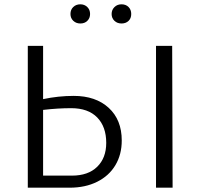

<svg xmlns="http://www.w3.org/2000/svg" viewBox="-20 -871 938 891"><path d="M545 -219Q545 -154 515.5 -104.5Q486 -55 431 -27.5Q376 0 303 0H109V-658H180V-411Q251 -426 322 -426Q424 -426 484.5 -370.5Q545 -315 545 -219ZM473 -208Q473 -283 431 -326Q389 -369 310 -369Q249 -369 180 -361V-56H314Q389 -56 431 -97Q473 -138 473 -208ZM704 -658H779L781 0H704ZM307 -806Q307 -826 320 -838.5Q333 -851 353 -851Q372 -851 385 -838.5Q398 -826 398 -806Q398 -787 385.5 -774.5Q373 -762 353 -762Q333 -762 320 -774.5Q307 -787 307 -806ZM498 -806Q498 -825 511 -838Q524 -851 544 -851Q564 -851 576.5 -838.5Q589 -826 589 -806Q589 -786 576.5 -774Q564 -762 544 -762Q524 -762 511 -774.5Q498 -787 498 -806Z"/></svg>

Font: Ysabeau
Style: Regular
Weight: 400
Designer: Christian Thalmann (Catharsis Fonts)
Version: Version 0.003